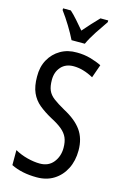

<svg xmlns="http://www.w3.org/2000/svg" viewBox="-141 -1005 695 1076"><g transform="rotate(15 206.5 -466.5)"><path d="M375 -196Q375 -136 351.5 -89.5Q328 -43 286 -16.5Q244 10 187 10Q100 10 38 -21V-108Q72 -89 111 -79Q150 -69 184 -69Q234 -69 262 -104Q290 -139 290 -188Q290 -223 279.5 -247Q269 -271 245 -291Q221 -311 180 -332Q138 -355 107 -380.5Q76 -406 59.5 -443Q43 -480 43 -536Q42 -592 65.5 -634.5Q89 -677 130.5 -701Q172 -725 225 -724Q267 -724 304 -713.5Q341 -703 369 -689L342 -612Q282 -645 227 -645Q181 -645 154.5 -615.5Q128 -586 128 -540Q128 -503 138 -479.5Q148 -456 172.5 -437.5Q197 -419 238 -396Q308 -359 341.5 -312Q375 -265 375 -196ZM177 -783Q161 -816 136 -857Q111 -898 85 -933V-943H130Q149 -926 171.5 -900.5Q194 -875 216 -849Q242 -879 259.5 -898Q277 -917 302 -943H347V-933Q325 -902 297.5 -860Q270 -818 254 -783Z"/></g></svg>

Font: Noto Sans Lao UI ExtCond
Style: Regular
Weight: 400
Width: 2
Designer: Monotype Design Team
Foundry: Monotype Imaging Inc.
Version: Version 2.000; ttfautohint (v1.8.4.7-5d5b)